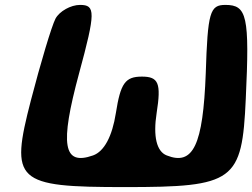

<svg xmlns="http://www.w3.org/2000/svg" viewBox="-20 -820 1027 782"><path d="M206 -744C190 -713 145 -562 106 -412C20 -80 43 -58 489 -58C935 -58 966 -81 981 -417C997 -755 986 -800 898 -800C835 -800 826 -771 818 -521C807 -229 767 -144 659 -187C618 -203 603 -264 618 -360C637 -481 626 -508 558 -508C490 -508 471 -481 452 -360C437 -264 404 -203 359 -187C237 -144 223 -229 302 -521C370 -771 369 -800 306 -800C268 -800 222 -774 206 -744Z"/></svg>

Font: Hussar Skorodowane
Style: Ky
Weight: 700
Foundry: Cannot Into Space Fonts
Version: Version 0.892